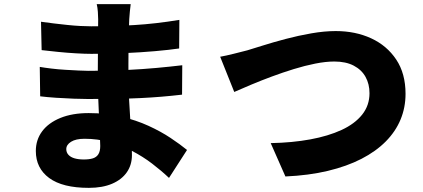

<svg xmlns="http://www.w3.org/2000/svg" viewBox="-20 -837 2040 927"><path d="M611 -817Q609 -801 607 -781.5Q605 -762 604 -744Q603 -722 602 -686.5Q601 -651 600.5 -609.5Q600 -568 600 -528Q600 -488 600 -456Q600 -419 602.5 -369.5Q605 -320 608.5 -267.5Q612 -215 614.5 -167.5Q617 -120 617 -88Q617 -41 592.5 -5.5Q568 30 521.5 50Q475 70 409 70Q282 70 217.5 22.5Q153 -25 153 -108Q153 -162 183.5 -203Q214 -244 271.5 -267.5Q329 -291 408 -291Q492 -291 564.5 -274Q637 -257 697 -229.5Q757 -202 803.5 -171Q850 -140 883 -113L796 22Q759 -13 714.5 -47Q670 -81 618 -108Q566 -135 508.5 -151Q451 -167 388 -167Q346 -167 323 -152.5Q300 -138 300 -117Q300 -101 310.5 -89.5Q321 -78 340 -72.5Q359 -67 385 -67Q411 -67 428.5 -72.5Q446 -78 455 -92.5Q464 -107 464 -132Q464 -151 462 -189Q460 -227 458 -274.5Q456 -322 454 -370Q452 -418 452 -456Q452 -493 452.5 -535.5Q453 -578 453 -619Q453 -660 453.5 -693Q454 -726 454 -744Q454 -758 452.5 -779.5Q451 -801 447 -817ZM178 -732Q206 -728 239 -724Q272 -720 305.5 -716.5Q339 -713 368.5 -711.5Q398 -710 420 -710Q526 -710 628 -716Q730 -722 846 -741L845 -603Q797 -596 728.5 -590Q660 -584 580.5 -580.5Q501 -577 421 -577Q391 -577 347.5 -579.5Q304 -582 259.5 -586.5Q215 -591 181 -595ZM172 -514Q195 -510 228 -506Q261 -502 295.5 -500Q330 -498 360 -496.5Q390 -495 407 -495Q511 -495 590.5 -499Q670 -503 735.5 -509Q801 -515 860 -522L859 -380Q807 -374 758.5 -370Q710 -366 659 -363.5Q608 -361 546.5 -360Q485 -359 405 -359Q379 -359 336.5 -360.5Q294 -362 250 -365Q206 -368 174 -372Z M1043 -563Q1071 -568 1109 -577.5Q1147 -587 1174 -594Q1201 -602 1250 -617.5Q1299 -633 1359.5 -649Q1420 -665 1483 -676Q1546 -687 1601 -687Q1696 -687 1772 -652Q1848 -617 1893 -549.5Q1938 -482 1938 -384Q1938 -318 1914 -260Q1890 -202 1842.5 -154Q1795 -106 1725 -70Q1655 -34 1563 -12Q1471 10 1358 15L1287 -146Q1391 -148 1478 -164Q1565 -180 1629 -209.5Q1693 -239 1728.5 -283.5Q1764 -328 1764 -387Q1764 -431 1745 -465.5Q1726 -500 1688 -520Q1650 -540 1594 -540Q1553 -540 1502.5 -530Q1452 -520 1398.5 -503.5Q1345 -487 1292.5 -467.5Q1240 -448 1193.5 -428.5Q1147 -409 1111 -393Z"/></svg>

Font: Noto Sans JP Thin Black
Style: Regular
Weight: 900
Version: Version 2.004-H2;hotconv 1.0.118;makeotfexe 2.5.65603